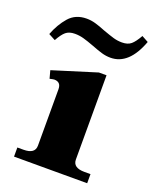

<svg xmlns="http://www.w3.org/2000/svg" viewBox="-148 -774 686 851"><g transform="rotate(20 195.0 -348.5)"><path d="M-16 -564Q3 -614 34 -649.5Q65 -685 117 -685Q138 -685 159 -679Q180 -673 207 -662Q240 -650 259 -644.5Q278 -639 299 -639Q326 -639 341.5 -652Q357 -665 375 -697L406 -680Q361 -558 274 -558Q253 -558 232.5 -564Q212 -570 184 -581Q152 -593 132 -598.5Q112 -604 91 -604Q64 -604 48.5 -591Q33 -578 16 -547ZM23 -43H52Q106 -43 106 -82V-348Q106 -382 74 -382Q70 -382 53 -378L43 -415L249 -479H285V-82Q285 -43 339 -43H368V0H23Z"/></g></svg>

Font: Taviraj Bold
Style: Regular
Weight: 700
Designer: Katatrad Team
Foundry: CadsonDemak
Version: Version 1.030